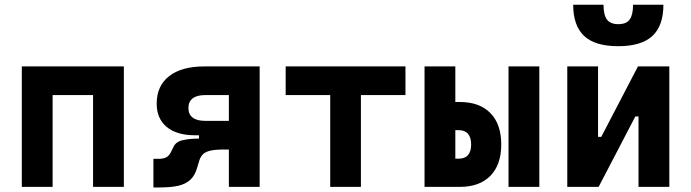

<svg xmlns="http://www.w3.org/2000/svg" viewBox="-20 -803 2970 825"><path d="M379.9 0V-517.6H512.2V0ZM73.7 0V-517.6H206.1V0ZM79.1 -394.5V-517.6H509.8V-394.5Z M818.8 -221.7Q739.7 -221.7 696.5 -257.3Q653.3 -293 653.3 -357.9Q653.3 -434.1 706.8 -475.8Q760.3 -517.6 857.9 -517.6H980V-394.5H861.8Q826.2 -394.5 807.9 -380.4Q789.6 -366.2 789.6 -338.4Q789.6 -311.5 807.9 -297.6Q826.2 -283.7 861.8 -283.7H970.2L965.3 -221.7ZM639.2 2.4V-120.6H663.6Q683.6 -120.6 696 -127.9Q708.5 -135.3 716.8 -154.3L725.1 -170.9Q734.9 -193.8 764.9 -200.7Q794.9 -207.5 835 -207.5H927.7L944.3 -160.6Q905.3 -160.6 883.3 -155.5Q861.3 -150.4 850.6 -138.7Q839.8 -127 834.5 -106.9L827.6 -84Q818.4 -49.8 798.3 -31Q778.3 -12.2 746.3 -4.9Q714.4 2.4 668.5 2.4ZM835 -160.6V-283.7H986.8V-160.6ZM963.4 0V-517.6H1095.7V0Z M1398.9 0V-517.6H1530.8V0ZM1207.5 -394.5V-517.6H1722.2V-394.5Z M1846.7 0V-121.1H1950.7Q1977.5 -121.1 1991 -136.7Q2004.4 -152.3 2004.4 -182.1Q2004.4 -212.4 1991 -228Q1977.5 -243.7 1950.7 -243.7H1836.9V-364.7H1956.1Q2040.5 -364.7 2087.2 -317.1Q2133.8 -269.5 2133.8 -182.1Q2133.8 -95.2 2087.2 -47.6Q2040.5 0 1956.1 0ZM1804.2 0V-517.6H1936.5V0ZM2165 0V-517.6H2297.4V0Z M2514.6 0V-214.8H2563.5L2721.2 -517.6H2755.4V-302.7H2710L2552.2 0ZM2417.5 0V-517.6H2549.8V0ZM2723.6 0V-517.6H2856V0ZM2636.5 -604.5Q2536.6 -604.5 2489.7 -648.7Q2442.9 -692.9 2442.9 -782.7H2573.2Q2573.2 -739.3 2587.9 -719.2Q2602.5 -699.2 2636.8 -699.2Q2671.9 -699.2 2686 -719.5Q2700.2 -739.7 2700.2 -782.7H2830.6Q2830.6 -692.4 2783.2 -648.4Q2735.8 -604.5 2636.5 -604.5Z"/></svg>

Font: Cascadia Mono PL
Style: Regular
Weight: 400
Monospace: yes
Designer: Aaron Bell
Foundry: Saja Typeworks
Version: Version 2102.003